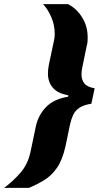

<svg xmlns="http://www.w3.org/2000/svg" viewBox="-91 -763 489 933"><path d="M-71 150Q-29 119 7.5 77.5Q44 36 57 -24L83 -148Q95 -204 133 -243Q171 -282 240 -293L241 -300Q189 -309 165.5 -337Q142 -365 142 -405Q142 -426 146 -446L172 -569Q175 -583 175 -599Q175 -640 158.5 -679Q142 -718 118 -743H239Q280 -723 307.5 -679.5Q335 -636 335 -582Q335 -572 334.5 -562.5Q334 -553 331 -543L309 -436Q305 -418 305 -401Q305 -375 319 -357.5Q333 -340 369 -334L353 -259Q315 -253 294.5 -239Q274 -225 264.5 -204.5Q255 -184 249 -157L227 -51Q212 15 185.5 53Q159 91 123.5 112.5Q88 134 50 150Z"/></svg>

Font: Saira ExtraBold
Style: Italic
Weight: 800
Italic angle: -12°
Designer: Hector Gatti with collaboration of the Omnibus-Type team
Foundry: Omnibus-Type
Version: Version 1.100; ttfautohint (v1.8.3)